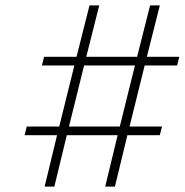

<svg xmlns="http://www.w3.org/2000/svg" viewBox="-20 -690 683 710"><path d="M571 -190H451L405 0H369L415 -190H227L181 0H145L191 -190H71L79 -222H199L255 -448H135L143 -480H263L311 -670H347L299 -480H487L535 -670H571L523 -480H643L635 -448H515L459 -222H579ZM423 -222 479 -448H291L235 -222Z"/></svg>

Font: Titillium Web ExtraLight
Style: Italic
Weight: 275
Italic angle: -13°
Version: Version 1.002;PS 57.000;hotconv 1.0.70;makeotf.lib2.5.55311